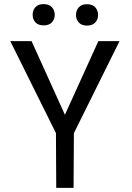

<svg xmlns="http://www.w3.org/2000/svg" viewBox="-20 -910 640 930"><path d="M294.4 -354 132.8 -710.9H29.8L251 -265.1L252.4 0H336.4L337.9 -265.1L559.1 -710.9H456.5ZM138.2 -838.4Q138.2 -816.4 151.6 -801.8Q165 -787.1 191.4 -787.1Q217.8 -787.1 231.4 -801.8Q245.1 -816.4 245.1 -838.4Q245.1 -860.4 231.4 -875.2Q217.8 -890.1 191.4 -890.1Q165 -890.1 151.6 -875.2Q138.2 -860.4 138.2 -838.4ZM348.1 -837.4Q348.1 -815.9 361.6 -801Q375 -786.1 401.4 -786.1Q427.7 -786.1 441.4 -801Q455.1 -815.9 455.1 -837.4Q455.1 -859.4 441.4 -874.5Q427.7 -889.6 401.4 -889.6Q375 -889.6 361.6 -874.5Q348.1 -859.4 348.1 -837.4Z"/></svg>

Font: Roboto Mono
Style: Regular
Weight: 400
Monospace: yes
Designer: Google
Version: Version 3.000